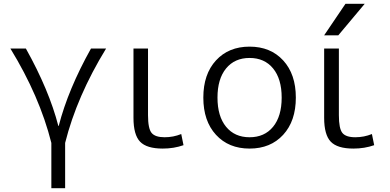

<svg xmlns="http://www.w3.org/2000/svg" viewBox="-20 -777 2067 1017"><path d="M291 -110Q341 -304 462 -520H542Q387 -267 325 -20V220H252V-20Q190 -267 35 -520H117Q240 -300 289 -110Z M764 -520V-167Q764 -96 783 -73Q802 -50 852 -50Q898 -50 940 -67L952 -8Q901 10 842 10Q757 10 722 -26.5Q687 -63 687 -153V-520Z M1426.5 -414.5Q1381 -470 1302 -470Q1223 -470 1177.5 -414.5Q1132 -359 1132 -260Q1132 -161 1177.5 -105.5Q1223 -50 1302 -50Q1381 -50 1426.5 -105.5Q1472 -161 1472 -260Q1472 -359 1426.5 -414.5ZM1480 -63Q1413 10 1302 10Q1191 10 1124 -63Q1057 -136 1057 -260Q1057 -384 1124 -457Q1191 -530 1302 -530Q1413 -530 1480 -457Q1547 -384 1547 -260Q1547 -136 1480 -63Z M1775 -520V-167Q1775 -96 1793.5 -73Q1812 -50 1862 -50Q1908 -50 1950 -67L1962 -8Q1911 10 1852 10Q1767 10 1732 -26.5Q1697 -63 1697 -153V-520ZM1697 -590 1810 -757H1912L1772 -590Z"/></svg>

Font: M PLUS 1p
Style: Regular
Weight: 400
Version: Version 1.062